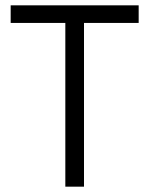

<svg xmlns="http://www.w3.org/2000/svg" viewBox="-20 -702 560 720"><path d="M225 -616H20V-682H500V-616H295V-2H225Z"/></svg>

Font: Teachers[wght]
Style: Regular
Weight: 400
Designer: Alfredo Marco Pradil & Chank Diesel
Version: Version 1.000;Glyphs 3.1.2 (3151)